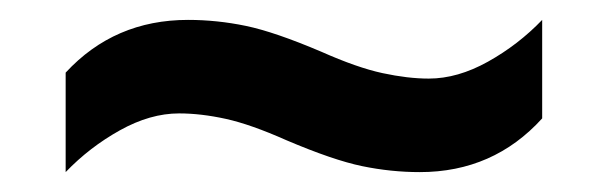

<svg xmlns="http://www.w3.org/2000/svg" viewBox="-20 -449 612 193"><path d="M268 -308Q232 -324 207 -329.5Q182 -335 160 -335Q131 -335 100.5 -318Q70 -301 46 -276V-376Q95 -429 169 -429Q198 -429 227 -423Q256 -417 303 -397Q339 -381 364.5 -375.5Q390 -370 411 -370Q440 -370 470.5 -387Q501 -404 525 -429V-330Q476 -276 402 -276Q373 -276 344 -282Q315 -288 268 -308Z"/></svg>

Font: Noto Sans Ethiopic SemiBold
Style: Regular
Weight: 600
Designer: Monotype Design Team
Foundry: Monotype Imaging Inc.
Version: Version 2.102; ttfautohint (v1.8.4.7-5d5b)